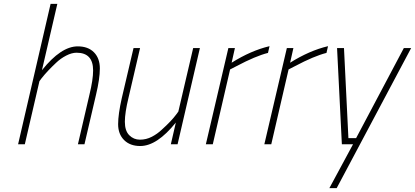

<svg xmlns="http://www.w3.org/2000/svg" viewBox="-20 -750 2157 998"><path d="M198 -385Q297 -509 384 -509Q438 -509 468.5 -478Q499 -447 499 -394Q499 -341 479 -257L419 0H385L445 -258Q464 -336 464 -384Q464 -476 378 -476Q353 -476 324 -461Q295 -446 272 -424Q226 -381 196 -343L185 -328L109 0H74L243 -730H278Z M894 -113Q796 9 709 9Q656 9 625 -22Q594 -53 594 -104.5Q594 -156 613 -240L674 -500H708L648 -242Q629 -164 629 -117Q629 -70 652 -47Q675 -24 707.5 -24Q740 -24 769 -39Q798 -54 821 -76Q871 -121 896 -155L907 -170L984 -500H1019L903 0H868Z M1050 0 1167 -500H1201L1184 -424Q1284 -487 1381 -510L1373 -475Q1309 -459 1209 -406L1176 -389L1086 0Z M1354 0 1471 -500H1505L1488 -424Q1588 -487 1685 -510L1677 -475Q1613 -459 1513 -406L1480 -389L1390 0Z M1732 -500H1768L1791 -32H1831L2079 -500H2117L1730 228H1692L1815 0H1757Z"/></svg>

Font: TitilliumWebThinItalic
Style: Thin Italic
Weight: 200
Italic angle: -13°
Version: Version 1.001;PS 57.000;hotconv 1.0.70;makeotf.lib2.5.55311